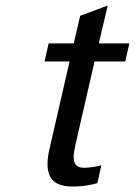

<svg xmlns="http://www.w3.org/2000/svg" viewBox="-20 -656 485 690"><path d="M250 -130.9V-127.9Q240.7 -94.2 247.3 -73.7Q253.9 -53.2 280.8 -53.2H287.1Q318.4 -54.7 344.2 -62L330.1 2Q293.9 12.7 252 14.2H240.2Q177.7 14.2 159.7 -22.2Q141.6 -58.6 160.2 -130.9L230 -435.1H140.1L154.8 -500H245.1L268.1 -599.1L367.2 -636.2L335 -500H444.8L430.2 -435.1H319.8Z"/></svg>

Font: Perun
Style: Italic
Weight: 400
Italic angle: -12°
Foundry: Stefan Peev, Context Ltd
Version: Version 001.000